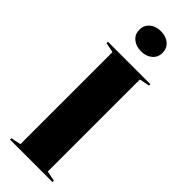

<svg xmlns="http://www.w3.org/2000/svg" viewBox="-306 -960 982 982"><g transform="rotate(45 185.5 -469.0)"><path d="M339 -708V-698L284 -687V-21L339 -10V0H32V-10L86 -21V-687L32 -698V-708ZM186 -938Q223 -938 246.5 -918Q270 -898 270 -865Q270 -833 246.5 -813Q223 -793 186 -793Q149 -793 125.5 -813Q102 -833 102 -865Q102 -898 125.5 -918Q149 -938 186 -938Z"/></g></svg>

Font: Kalnia SemiBold
Style: Regular
Weight: 600
Designer: Frida Medrano
Foundry: Frida Medrano
Version: Version 1.105